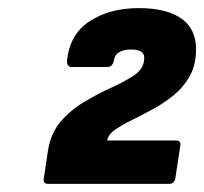

<svg xmlns="http://www.w3.org/2000/svg" viewBox="-20 -795 503 473"><path d="M99 -342Q85 -342 88 -356L98 -423Q105 -467 129.5 -495.5Q154 -524 187.5 -544Q221 -564 253 -578.5Q285 -593 307.5 -607.5Q330 -622 334 -641L335 -647Q337 -660 329.5 -666.5Q322 -673 303 -673Q284 -673 273 -666Q262 -659 260 -644Q257 -630 244 -630H157Q145 -630 145 -644Q151 -710 200.5 -742.5Q250 -775 322 -775Q390 -775 426.5 -749.5Q463 -724 463 -674Q463 -635 447.5 -607.5Q432 -580 408 -560.5Q384 -541 356.5 -526Q329 -511 304.5 -499Q280 -487 263.5 -475.5Q247 -464 244 -449H413Q427 -449 424 -435L412 -356Q410 -342 396 -342Z"/></svg>

Font: Sofia Sans Semi Condensed Black
Style: Italic
Weight: 900
Italic angle: -9°
Version: Version 4.100